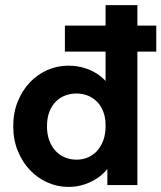

<svg xmlns="http://www.w3.org/2000/svg" viewBox="-20 -720 628 747"><path d="M232.5 -519.2H588V-620.3H232.5ZM397.7 0H514.5V-325.5V-332.5V-700H390.7V-332.5V-325.5V-126L397.7 -111ZM245.2 7.2Q279.7 7.2 309.9 -3Q340 -13.3 363.9 -30.4Q387.7 -47.5 403.9 -70.9Q420 -94.3 425.8 -120.8V-226.8H390.7Q390.7 -198.5 382.2 -174.9Q373.7 -151.3 359 -134.4Q344.2 -117.5 323.4 -108.1Q302.5 -98.8 277.8 -98.8Q253.3 -98.8 232.3 -107.6Q211.3 -116.5 195.6 -133.5Q180 -150.5 171.4 -174.5Q162.8 -198.5 162.8 -228.5Q162.8 -260.5 171.9 -284.5Q181 -308.5 196.9 -324.5Q212.8 -340.5 233.8 -348.4Q254.8 -356.2 277.5 -356.2Q303 -356.2 324.1 -347Q345.2 -337.7 360 -321.6Q374.7 -305.5 382.7 -283.1Q390.7 -260.8 390.7 -234.5H420.8V-342Q418.5 -366 404 -387.9Q389.5 -409.8 366.2 -427Q343 -444.3 312.1 -454.4Q281.2 -464.5 245.2 -464.5Q202.7 -464.5 164.1 -447.4Q125.5 -430.3 96.1 -399.3Q66.7 -368.3 49.1 -325.1Q31.5 -282 31.5 -229Q31.5 -176 49.4 -132.4Q67.2 -88.8 97 -57.8Q126.7 -26.8 165.4 -9.8Q204 7.2 245.2 7.2Z"/></svg>

Font: Tilda Sans VF
Style: Regular
Weight: 400
Designer: ParaType Ltd
Foundry: ParaType Ltd
Version: Version 1.010